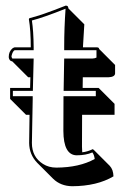

<svg xmlns="http://www.w3.org/2000/svg" viewBox="-20 -598 450 685"><path d="M332 -284.2 388.7 -227.5V-188.5H272.9Q272.5 -146 272.5 -74.7Q272.5 -64 273.4 -54.7Q292 -56.6 311 -65.9Q313.5 -64 314.9 -63L371.6 -6.3Q384.3 7.3 384.8 31.2Q326.2 65.9 237.8 66.4Q196.3 65.9 169.4 39.6L112.8 -17.1Q84.5 -46.4 84 -87.9Q84 -117.7 85.4 -188.5H72.8L16.1 -245.1V-284.2H87.4L88.4 -322.3H80.6L23.9 -378.9Q19 -379.9 16.1 -382.3Q11.2 -388.2 11.2 -395Q11.2 -414.6 24.9 -425.8Q28.8 -428.2 32.2 -429.2H89.8Q89.8 -489.3 83 -529.8L85 -533.2Q125.5 -542.5 214.8 -578.1Q219.2 -577.6 221.7 -575.7Q223.6 -572.3 224.1 -567.9L280.8 -511.2Q276.9 -450.7 275.9 -429.2H326.2Q330.6 -428.7 332.5 -426.8Q333.5 -424.3 334 -422.9L390.6 -366.2V-335.4Q389.2 -323.2 366.7 -322.3H275.4L274.9 -284.2ZM321.8 -273.9H207L209 -389.2H310.1Q318.8 -389.6 324.2 -392.6V-418.9H209V-429.2Q209 -497.6 213.9 -566.9Q135.3 -535.6 93.8 -524.9Q99.6 -486.8 100.1 -429.2V-418.9H32.2Q25.4 -415.5 21.5 -399.9Q21 -397 21 -395L23.9 -389.2H100.1L97.2 -273.9H25.9V-254.9H96.7V-244.6Q94.2 -136.7 93.8 -87.9Q93.8 -38.1 133.3 -13.2Q153.8 0 181.2 0Q263.2 -0.5 317.9 -30.8Q315.9 -45.9 309.6 -54.2Q286.6 -43.9 252.9 -43.9Q206.5 -45.4 206.1 -130.9Q206.1 -203.6 206.5 -245.1V-254.9H321.8Z"/></svg>

Font: Linux Biolinum Shadow O
Style: Bold
Weight: 700
Designer: Philipp H. Poll
Foundry: Philipp H. Poll
Version: Version 0.9.2